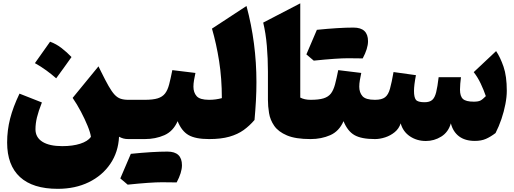

<svg xmlns="http://www.w3.org/2000/svg" viewBox="-20 -846 3126 1168"><path d="M579.1 -442.4 594.2 -411.6Q621.1 -356.9 640.4 -323Q659.7 -289.1 676.5 -270.8Q693.4 -252.4 713.1 -245.6Q732.9 -238.8 760.7 -238.8H761.2V0H760.7Q743.7 0 731 -3.4Q718.3 -6.8 704.1 -14.2Q699.7 79.1 651.1 150.6Q602.5 222.2 520 262.5Q437.5 302.7 331.1 302.7Q179.7 302.7 101.6 231Q23.4 159.2 23.4 21Q23.4 -53.2 41.5 -124.3Q59.6 -195.3 98.6 -276.4L234.9 -222.7Q213.9 -169.4 204.8 -131.8Q195.8 -94.2 195.8 -59.6Q195.8 -10.3 238 16.4Q280.3 43 358.4 43Q422.4 43 468 28.3Q513.7 13.7 533.2 -13.2Q529.8 -39.1 512.9 -80.3Q496.1 -121.6 472.2 -167Q448.2 -212.4 421.9 -250.5ZM284.7 -592.3Q322.3 -578.6 355 -553.2Q387.7 -527.8 415 -499Q392.6 -467.3 369.4 -435.1Q346.2 -402.8 321.8 -369.6Q293.5 -394.5 261.7 -417.7Q230 -440.9 192.4 -461.9Q240.7 -528.8 284.7 -592.3Z M775.9 89.8Q910.6 76.2 998.8 76.2Q1086.9 76.2 1086.9 159.2Q1086.9 203.1 1054.7 263.7Q1033.2 262.7 965.6 262.7Q897.9 262.7 756.8 277.3Q729.5 253.9 711.9 239.3Q746.6 157.2 775.9 89.8ZM761.2 0Q749.5 0 743.7 -8.3Q737.8 -16.6 737.8 -41V-197.8Q737.8 -222.2 743.7 -230.5Q749.5 -238.8 761.2 -238.8H860.8Q910.6 -238.8 939.5 -247.8Q968.3 -256.8 984.1 -277.3Q1000 -297.9 1009 -332.8Q1018.1 -367.7 1028.3 -419.4L1168.9 -402.3Q1164.1 -379.9 1160.4 -358.6Q1156.7 -337.4 1156.7 -318.8Q1156.7 -283.2 1176.3 -261Q1195.8 -238.8 1252 -238.8H1252.4V0H1252Q1169.4 0 1127.2 -24.2Q1085 -48.3 1060.5 -108.9Q1033.7 -47.4 980 -23.7Q926.3 0 860.8 0Z M1479.5 -809.6Q1540 -584.5 1540 -346.2Q1540 -290.5 1536.9 -233.2Q1533.7 -175.8 1528.3 -116.2Q1498.5 -81.1 1462.2 -54.9Q1425.8 -28.8 1375.2 -14.4Q1324.7 0 1252.4 0Q1240.7 0 1234.9 -8.3Q1229 -16.6 1229 -41V-197.8Q1229 -222.2 1234.9 -230.5Q1240.7 -238.8 1252.4 -238.8Q1292.5 -238.8 1329.6 -249Q1329.6 -368.7 1313 -474.1Q1296.4 -579.6 1269.5 -671.9Z M1806.6 -825.7V-252.4Q1832.5 -238.8 1869.1 -238.8H1869.6V0H1869.1Q1778.3 0 1725.8 -22.2Q1673.3 -44.4 1648.4 -80.3Q1623.5 -116.2 1616.7 -158Q1609.9 -199.7 1609.9 -238.8V-410.6Q1609.9 -489.3 1603.3 -567.1Q1596.7 -645 1581.1 -708.5Z M1907.7 -664.6Q2042.5 -678.2 2130.6 -678.2Q2218.8 -678.2 2218.8 -595.2Q2218.8 -551.3 2186.5 -490.7Q2165 -491.7 2097.4 -491.7Q2029.8 -491.7 1888.7 -477.1Q1861.3 -500.5 1843.8 -515.1Q1878.4 -597.2 1907.7 -664.6ZM1869.6 0Q1857.9 0 1852.1 -8.3Q1846.2 -16.6 1846.2 -41V-197.8Q1846.2 -222.2 1852.1 -230.5Q1857.9 -238.8 1869.6 -238.8Q1919.4 -238.8 1948.5 -247.8Q1977.5 -256.8 1993.2 -277.3Q2008.8 -297.9 2018.1 -332.8Q2027.3 -367.7 2037.6 -419.4L2177.7 -402.3Q2172.9 -379.9 2169.2 -358.6Q2165.5 -337.4 2165.5 -318.8Q2165.5 -283.2 2185.1 -261Q2204.6 -238.8 2260.7 -238.8H2261.2V0H2260.7Q2178.2 0 2136.2 -24.2Q2094.2 -48.3 2069.8 -108.9Q2043 -47.4 1989 -23.7Q1935.1 0 1869.6 0Z M2868.7 11.2Q2809.1 11.2 2772.2 -16.8Q2735.4 -44.9 2722.7 -95.7Q2707.5 -42 2664.3 -15.1Q2621.1 11.7 2570.8 11.7Q2516.1 11.7 2473.6 -16.8Q2431.2 -45.4 2417.5 -95.7Q2407.2 -63.5 2381.3 -42.2Q2355.5 -21 2323.2 -10.5Q2291 0 2261.2 0Q2249.5 0 2243.7 -8.3Q2237.8 -16.6 2237.8 -41V-197.8Q2237.8 -222.2 2243.7 -230.5Q2249.5 -238.8 2261.2 -238.8Q2302.2 -238.8 2322.3 -254.2Q2342.3 -269.5 2352.5 -306.6Q2362.8 -343.8 2374 -407.7L2510.3 -388.7Q2498.5 -328.1 2498.5 -293Q2498.5 -254.4 2509.8 -239.3Q2521 -224.1 2562.5 -224.1Q2593.3 -224.1 2609.1 -237.8Q2625 -251.5 2633.3 -284.7Q2641.6 -317.9 2648.4 -376.5H2784.2Q2781.7 -358.4 2780 -337.2Q2778.3 -315.9 2778.3 -300.8Q2778.3 -260.3 2796.4 -243.9Q2814.5 -227.5 2862.3 -227.5Q2889.6 -227.5 2902.8 -234.4Q2916 -241.2 2935.5 -261.2Q2922.9 -298.3 2904.5 -337.2Q2886.2 -376 2861.8 -407.2L2998 -535.2Q3023.4 -497.6 3043.2 -440.2Q3063 -382.8 3063 -293.5Q3063 -256.8 3054.4 -212.2Q3045.9 -167.5 3030.5 -122.1Q3015.1 -76.7 2994.6 -36.6Q2964.4 -13.7 2936 -1.2Q2907.7 11.2 2868.7 11.2Z"/></svg>

Font: Pinar Black
Style: Regular
Weight: 900
Designer: Amin Abedi
Version: Version 3.000